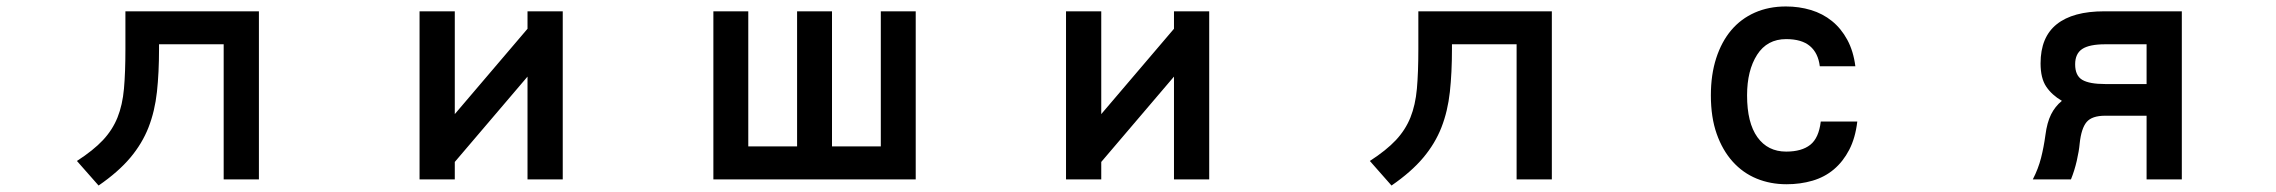

<svg xmlns="http://www.w3.org/2000/svg" viewBox="-20 -513 7040 594"><path d="M781 42H672V-376H472V-361Q472 -288 465.5 -228.5Q459 -169 439.5 -119Q420 -69 383 -25Q346 19 285 61L218 -15Q269 -48 298.5 -79.5Q328 -111 343.5 -149.5Q359 -188 363.5 -238.5Q368 -289 368 -361V-478H781Z M1721 42H1612V-276L1387 -12V42H1278V-478H1387V-160L1612 -424V-478H1721Z M2813 42H2187V-478H2295V-60H2446V-478H2554V-60H2705V-478H2813Z M3721 42H3612V-276L3387 -12V42H3278V-478H3387V-160L3612 -424V-478H3721Z M4781 42H4672V-376H4472V-361Q4472 -288 4465.5 -228.5Q4459 -169 4439.5 -119Q4420 -69 4383 -25Q4346 19 4285 61L4218 -15Q4269 -48 4298.5 -79.5Q4328 -111 4343.5 -149.5Q4359 -188 4363.5 -238.5Q4368 -289 4368 -361V-478H4781Z M5726 -137Q5720 -86 5701 -49.5Q5682 -13 5653.5 11Q5625 35 5587.5 46Q5550 57 5507 57Q5457 57 5414.5 39.5Q5372 22 5340.5 -13Q5309 -48 5291 -99Q5273 -150 5273 -218Q5273 -282 5289.5 -333Q5306 -384 5336 -419.5Q5366 -455 5409 -474Q5452 -493 5505 -493Q5546 -493 5582.5 -482Q5619 -471 5647.5 -448Q5676 -425 5695 -390Q5714 -355 5720 -308H5610Q5605 -349 5579.5 -370.5Q5554 -392 5506 -392Q5447 -392 5416 -343.5Q5385 -295 5385 -218Q5385 -133 5417 -88.5Q5449 -44 5506 -44Q5554 -44 5580.5 -65Q5607 -86 5613 -137Z M6621 -253V-376H6493Q6444 -376 6422 -361.5Q6400 -347 6400 -314Q6400 -279 6422 -266Q6444 -253 6493 -253ZM6730 42H6621V-155H6493Q6452 -155 6435.5 -135.5Q6419 -116 6414 -69Q6412 -46 6405 -15.5Q6398 15 6387 42H6269Q6286 9 6294.5 -24.5Q6303 -58 6308 -95Q6313 -134 6325.5 -159Q6338 -184 6359 -201Q6328 -219 6310.5 -245Q6293 -271 6293 -317Q6293 -398 6343 -438Q6393 -478 6490 -478H6730Z"/></svg>

Font: NanumGothicCoding
Style: Bold
Weight: 700
Monospace: yes
Designer: Kwon Bruce; Nicolas Noh; Sung-woo Choi; Go-un Cha; Soo-hyun Park;
Foundry: NHN Corporation
Version: Version 2.000;PS 1;hotconv 1.0.49;makeotf.lib2.0.14853